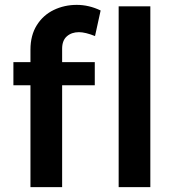

<svg xmlns="http://www.w3.org/2000/svg" viewBox="-20 -768 724 788"><path d="M235 -568V-513H369V-418H235V0H105V-418H35V-513H105V-564Q105 -623 131 -664.5Q157 -706 200.5 -727Q244 -748 295 -748Q345 -748 393 -725L370 -620Q330 -636 304 -636Q274 -636 254.5 -619Q235 -602 235 -568ZM467 -742H597V0H467Z"/></svg>

Font: Montserrat Medium
Style: Regular
Weight: 500
Designer: Julieta Ulanovsky
Foundry: Julieta Ulanovsky
Version: Version 6.001